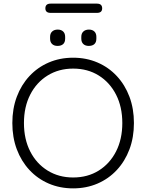

<svg xmlns="http://www.w3.org/2000/svg" viewBox="-20 -1028 806 1058"><path d="M718 -350Q718 -271 693.5 -205.5Q669 -140 624 -91.5Q579 -43 517.5 -16.5Q456 10 383 10Q310 10 248.5 -16.5Q187 -43 142 -91.5Q97 -140 72.5 -205.5Q48 -271 48 -350Q48 -429 72.5 -494.5Q97 -560 142 -608.5Q187 -657 248.5 -683.5Q310 -710 383 -710Q456 -710 517.5 -683.5Q579 -657 624 -608.5Q669 -560 693.5 -494.5Q718 -429 718 -350ZM654 -350Q654 -439 619.5 -506.5Q585 -574 524 -612Q463 -650 383 -650Q304 -650 242.5 -612Q181 -574 146.5 -506.5Q112 -439 112 -350Q112 -261 146.5 -193.5Q181 -126 242.5 -88Q304 -50 383 -50Q463 -50 524 -88Q585 -126 619.5 -193.5Q654 -261 654 -350ZM469 -775Q450 -775 439 -785.5Q428 -796 428 -815V-825Q428 -844 439.5 -854.5Q451 -865 470 -865Q489 -865 500 -854.5Q511 -844 511 -825V-815Q511 -795 500 -785Q489 -775 469 -775ZM297 -775Q278 -775 267 -785.5Q256 -796 256 -815V-825Q256 -844 267.5 -854.5Q279 -865 298 -865Q317 -865 328 -854.5Q339 -844 339 -825V-815Q339 -795 328 -785Q317 -775 297 -775ZM259 -957Q230 -957 230 -982Q230 -1008 259 -1008H514Q543 -1008 543 -982Q543 -957 514 -957Z"/></svg>

Font: Quicksand Light
Style: Regular
Weight: 400
Version: Version 3.004